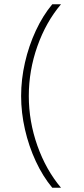

<svg xmlns="http://www.w3.org/2000/svg" viewBox="-20 -760 393 900"><path d="M225 120Q180.5 66.5 147.8 -4Q115 -74.5 97 -153.2Q79 -232 79 -310Q79 -388 97 -466.8Q115 -545.5 147.8 -616Q180.5 -686.5 225 -740H266Q195.5 -657 155.2 -543.2Q115 -429.5 115 -310Q115 -191 155.2 -77.2Q195.5 36.5 266 120Z"/></svg>

Font: Encode Sans SC Expanded Thin
Style: Regular
Weight: 250
Width: 7
Designer: Multiple Designers
Foundry: Impallari Type
Version: Version 3.002